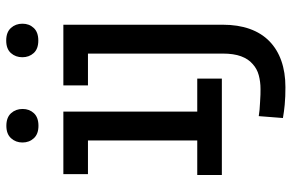

<svg xmlns="http://www.w3.org/2000/svg" viewBox="-186 -574 971 640"><g transform="rotate(-90 300.0 -253.5)"><path d="M335.9 -528.3V-446.3H441.9V2.9Q441.9 39.6 432.9 64Q423.8 88.4 407.7 102.1Q391.6 117.2 369.9 123Q348.1 128.9 323.7 128.9Q316.9 128.9 305.2 128.7Q293.5 128.4 280.3 127.4Q267.1 127 254.4 125.7Q241.7 124.5 233.4 123L227.1 203.6Q238.3 205.6 249.3 207Q260.3 208.5 271 209.5Q285.2 210.9 299.8 211.4Q314.5 211.9 330.1 211.9Q379.4 211.9 418 198.2Q456.5 184.6 483.4 158.2Q510.3 131.8 524.2 92.8Q538.1 53.7 538.1 2.9V-528.3ZM40 -528.3V-446.3H152.3V-82H37.1V0H358.4V-82H248.5V-528.3ZM145.5 -664.6Q145.5 -642.1 159.7 -626.7Q173.8 -611.3 201.2 -611.3Q229 -611.3 243.2 -626.5Q257.3 -641.6 257.3 -664.1Q257.3 -687 243.2 -702.6Q229 -718.3 201.2 -718.3Q173.8 -718.3 159.7 -702.6Q145.5 -687 145.5 -664.6ZM429.7 -665Q429.7 -642.6 443.6 -627.2Q457.5 -611.8 485.4 -611.8Q513.2 -611.8 527.3 -627Q541.5 -642.1 541.5 -664.6Q541.5 -687.5 527.3 -703.1Q513.2 -718.8 485.4 -718.8Q457.5 -718.8 443.6 -703.1Q429.7 -687.5 429.7 -665Z"/></g></svg>

Font: Roboto Mono SemiBold
Style: Regular
Weight: 600
Monospace: yes
Designer: Google
Version: Version 3.000